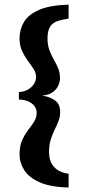

<svg xmlns="http://www.w3.org/2000/svg" viewBox="-20 -685 373 841"><path d="M280.5 136.3Q200.6 134.4 153.4 113.3Q106.3 92.2 85.9 59.7Q65.6 27.2 65.6 -8.5Q65.6 -45.4 77 -70.7Q88.4 -96.1 103.1 -115.2Q117.9 -134.2 129.2 -151.9Q140.6 -169.6 140.6 -190.5Q140.6 -208 130.6 -220.7Q120.6 -233.5 103.4 -241.1Q86.2 -248.7 62.6 -249V-281.9Q82.5 -282.5 99.5 -291.2Q116.5 -299.9 127.2 -315Q137.9 -330.1 137.9 -349Q137.9 -365.8 126.9 -383Q115.8 -400.1 101.7 -419Q87.7 -438 76.6 -461.8Q65.6 -485.6 65.6 -516.3Q65.6 -556.4 85.1 -589Q104.6 -621.5 151.3 -641.8Q197.9 -662.1 280.5 -664.7V-603.8Q255.5 -599.8 234.2 -593.4Q212.8 -586.9 200.5 -569.6Q188.1 -552.3 188.1 -516.3Q188.1 -487.3 196.4 -465.4Q204.8 -443.4 215.4 -424.8Q226.1 -406.2 234.4 -386.5Q242.8 -366.7 242.8 -341.5Q242.8 -327.2 235.6 -310.7Q228.5 -294.1 211.3 -281.5Q194 -268.8 164.3 -266Q198.9 -261.5 221.2 -245.1Q243.5 -228.8 243.5 -194.5Q243.5 -173.1 236.1 -154.4Q228.8 -135.6 219.2 -116.2Q209.5 -96.7 202.2 -73.7Q194.9 -50.7 194.9 -20Q194.9 16 209.1 36.4Q223.4 56.9 243.2 65.7Q263 74.5 280.5 75.8Z"/></svg>

Font: Alumni Sans SC Thin
Style: Regular
Weight: 100
Designer: Robert E. Leuschke
Foundry: Robert E. Leuschke
Version: Version 1.018